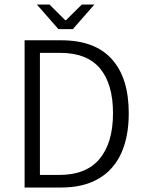

<svg xmlns="http://www.w3.org/2000/svg" viewBox="-20 -837 646 857"><path d="M253.4 -657.2Q403.3 -657.2 479 -573.2Q554.7 -489.3 554.7 -331.5Q554.7 -226.6 520.8 -152.3Q486.8 -78.1 419.4 -39.1Q352.1 0 252.9 0H89.8V-657.2ZM484.4 -331.5Q484.4 -462.4 426.3 -531.7Q368.2 -601.1 248 -601.1H158.2V-56.2H245.1Q365.2 -56.2 424.8 -128.2Q484.4 -200.2 484.4 -331.5ZM305.2 -707H240.7L144.5 -816.9H200.7L271 -747.1H274.9L345.2 -816.9H401.4Z"/></svg>

Font: Varta
Style: Light
Weight: 300
Designer: Joana Correia, Viktoriya Grabowska, Eben Sorkin
Foundry: Sorkin Type
Version: Version 1.002; ttfautohint (v1.3) -l 8 -r 24 -G 200 -x 12 -H